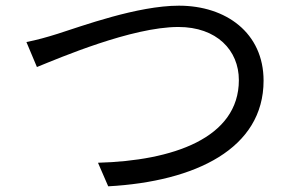

<svg xmlns="http://www.w3.org/2000/svg" viewBox="-20 -670 1040 676"><path d="M73 -522 110 -434C189 -466 444 -575 608 -575C743 -575 821 -493 821 -388C821 -183 587 -104 325 -97L361 -14C669 -31 908 -147 908 -386C908 -554 776 -650 610 -650C464 -650 268 -578 183 -551C145 -539 109 -529 73 -522Z"/></svg>

Font: Noto Sans CJK HK
Style: Regular
Weight: 400
Designer: Ryoko NISHIZUKA 西塚涼子 (kana, bopomofo & ideographs); Paul D. Hunt (Latin, Greek & Cyrillic); Sandoll Communications 산돌커뮤니
Foundry: Adobe
Version: Version 2.004;hotconv 1.0.118;makeotfexe 2.5.65603